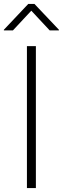

<svg xmlns="http://www.w3.org/2000/svg" viewBox="-33 -964 322 984"><path d="M150.9 -727.5H105V0H150.9ZM33.2 -808.1 127.4 -909.2 221.7 -808.1H269V-811.5L143.6 -943.8H111.8L-13.2 -811.5V-808.1Z"/></svg>

Font: Raveo ExtraLight
Style: Regular
Weight: 200
Designer: Jakub Foglar, Rasmus Andersson (Inter)
Foundry: Jakubfoglar.com
Version: Version 1.100;Glyphs 3.2.3 (3260)